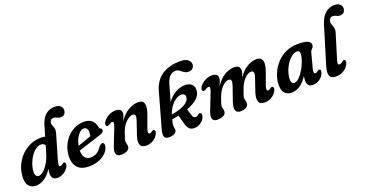

<svg xmlns="http://www.w3.org/2000/svg" viewBox="-33 -1396 3975 2079"><g transform="rotate(-20 1954.0 -356.5)"><path d="M501 -72.5Q484 -37 445.5 -13.2Q407 10.5 370 10.5Q303 10.5 303 -62Q303 -85 309.5 -116Q269 -52 221.2 -20.8Q173.5 10.5 123 10.5Q67 10.5 37.8 -30.5Q8.5 -71.5 19 -152Q25 -212 52 -267.5Q79 -323 123.2 -366.8Q167.5 -410.5 224.8 -435.8Q282 -461 348.5 -461Q374 -461 395.5 -455L430 -572Q453 -650.5 496.8 -687.5Q540.5 -724.5 602.5 -724.5Q645 -724.5 666.5 -705Q688 -685.5 688 -659.5Q688 -629 671.8 -611.8Q655.5 -594.5 629 -594.5Q605 -594.5 586.5 -605.2Q568 -616 548 -616Q530 -616 518.8 -604.5Q507.5 -593 505 -575.5Q503 -558 510.8 -541.5Q518.5 -525 523.8 -503Q529 -481 519 -446.5L439 -173.5Q427.5 -133.5 427.5 -116.8Q427.5 -100 443 -100Q457 -100 474.5 -116Q480.5 -120.5 486.5 -122.2Q492.5 -124 497.5 -120.5Q518.5 -112 501 -72.5ZM147.5 -145.5Q145 -112.5 156.2 -96Q167.5 -79.5 187 -79.5Q213.5 -79.5 243.8 -106.5Q274 -133.5 300.5 -178.2Q327 -223 342.5 -275.5L369 -364.5Q356.5 -391 323 -391Q292.5 -391 262.2 -369.5Q232 -348 207 -312Q182 -276 166 -232.5Q150 -189 147.5 -145.5Z M973.5 -145.5Q971 -109 941.8 -73Q912.5 -37 859.5 -13.2Q806.5 10.5 733 10.5Q642.5 10.5 600.8 -39.5Q559 -89.5 563.5 -170Q566.5 -230 589 -283Q611.5 -336 649.2 -376.5Q687 -417 736.8 -440Q786.5 -463 844 -463Q904.5 -463 935.2 -432.8Q966 -402.5 974 -355.5Q978.5 -336 988.5 -332.5Q1004 -328.5 1004.5 -312Q1005 -299 996.2 -288.8Q987.5 -278.5 965 -272Q930 -260.5 881.8 -244.8Q833.5 -229 784 -213.2Q734.5 -197.5 696.5 -185.5Q696 -130 719.5 -102Q743 -74 784.5 -74Q820 -74 854 -93Q888 -112 910.5 -150.5Q935 -179 954 -177Q965 -176 969.8 -167Q974.5 -158 973.5 -145.5ZM816.5 -395.5Q793.5 -395.5 770.2 -374.8Q747 -354 728.5 -318.5Q710 -283 702 -238Q738.5 -250.5 781.5 -265.2Q824.5 -280 857.5 -292.5Q862 -312 862 -341.5Q862 -366 850.2 -380.8Q838.5 -395.5 816.5 -395.5Z M1065.5 -334.5Q1054 -338 1052.8 -352.5Q1051.5 -367 1062.5 -384Q1085.5 -419 1125.5 -440.2Q1165.5 -461.5 1207 -461.5Q1275 -461.5 1275 -408Q1275 -391 1266.8 -370.2Q1258.5 -349.5 1246 -321Q1299 -398.5 1356.8 -430Q1414.5 -461.5 1465 -461.5Q1526 -461.5 1535 -416.5Q1544 -371.5 1517.5 -301L1466 -159Q1444.5 -100.5 1472.5 -100.5Q1479.5 -100.5 1486.5 -103.8Q1493.5 -107 1504.5 -116Q1518 -126 1527.5 -120Q1536.5 -116.5 1538.5 -103.2Q1540.5 -90 1530 -70Q1509.5 -33 1474.2 -11.2Q1439 10.5 1395.5 10.5Q1338.5 10.5 1325.5 -26.8Q1312.5 -64 1333 -124.5L1385.5 -278Q1399 -317 1394.8 -335.8Q1390.5 -354.5 1366 -354.5Q1330 -354.5 1287 -312.8Q1244 -271 1219 -197Q1205 -157 1199.8 -139.5Q1194.5 -122 1194.5 -109Q1194.5 -95 1199 -81.2Q1203.5 -67.5 1203.5 -50Q1203.5 -22 1176.2 -5.8Q1149 10.5 1101 10.5Q1057.5 10.5 1047.5 -21Q1037.5 -52.5 1061.5 -110L1132 -290.5Q1147 -327.5 1145.5 -342Q1144 -356.5 1128.5 -356.5Q1115 -356.5 1093 -340Q1076.5 -329.5 1065.5 -334.5Z M1745.5 -43.5Q1745.5 -19 1720.5 -4.5Q1695.5 10 1656.5 10Q1613.5 10 1603.5 -16.5Q1593.5 -43 1609 -99L1721 -497.5Q1753.5 -613.5 1837.8 -668.5Q1922 -723.5 2047 -723.5Q2105.5 -723.5 2134.5 -700.8Q2163.5 -678 2163.5 -646.5Q2163.5 -620.5 2146 -602.5Q2128.5 -584.5 2096.5 -584.5Q2069 -584.5 2047.5 -599.2Q2026 -614 2006.8 -628.5Q1987.5 -643 1967 -643Q1929.5 -643 1899.8 -616.2Q1870 -589.5 1851.5 -521.5Q1839.5 -476.5 1825.8 -429.5Q1812 -382.5 1799.5 -341Q1842.5 -402 1899.2 -432.8Q1956 -463.5 2010 -462.5Q2059.5 -461.5 2086 -434.8Q2112.5 -408 2108 -361.5Q2099.5 -266 1941 -207L1963.5 -134.5Q1969.5 -114.5 1978.2 -106.2Q1987 -98 1998.5 -97.5Q2019 -95.5 2033.5 -113Q2047 -124.5 2058.5 -121Q2069 -119 2073 -108.2Q2077 -97.5 2070.5 -76Q2059.5 -39.5 2022.5 -13.5Q1985.5 12.5 1938.5 10Q1906.5 8 1888 -12.2Q1869.5 -32.5 1859 -71.5L1830.5 -175Q1794 -167 1752.5 -160Q1745 -132.5 1742.5 -120.5Q1740 -108.5 1740 -100Q1740 -82 1742.8 -70Q1745.5 -58 1745.5 -43.5ZM1768.5 -214 1767.5 -210.5Q1877.5 -231.5 1924.8 -261Q1972 -290.5 1978 -326Q1982.5 -350 1971 -364Q1959.5 -378 1936 -378.5Q1906.5 -379.5 1873 -358Q1839.5 -336.5 1811.2 -298.8Q1783 -261 1768.5 -214Z M2434 -113.5 2492 -280.5Q2518 -354.5 2472.5 -354.5Q2436.5 -354.5 2396.2 -313.5Q2356 -272.5 2330.5 -201Q2315.5 -160.5 2310 -141.8Q2304.5 -123 2304.5 -109Q2304.5 -94.5 2308.8 -81Q2313 -67.5 2313 -51Q2313 -22 2286.2 -5.8Q2259.5 10.5 2210.5 10.5Q2166.5 10.5 2157.2 -22.2Q2148 -55 2172.5 -112L2242 -290.5Q2257 -327.5 2255.8 -342Q2254.5 -356.5 2239 -356.5Q2225 -356.5 2202 -339.5Q2186 -329.5 2175.5 -334.5Q2164.5 -338 2162.8 -352.2Q2161 -366.5 2172 -383Q2195 -418 2235.2 -439.8Q2275.5 -461.5 2316.5 -461.5Q2385 -461.5 2385 -408Q2385 -389.5 2376 -367.8Q2367 -346 2355 -319.5Q2406.5 -396.5 2463.2 -429Q2520 -461.5 2571.5 -461.5Q2606.5 -461.5 2624 -446.8Q2641.5 -432 2641 -406Q2641 -388 2634.5 -368.2Q2628 -348.5 2618.5 -326Q2667.5 -397.5 2723.2 -429.5Q2779 -461.5 2829.5 -461.5Q2870.5 -461.5 2887 -439.8Q2903.5 -418 2900.8 -381.8Q2898 -345.5 2882 -302L2832 -163Q2809 -100.5 2836.5 -100.5Q2844 -100.5 2851.5 -103.8Q2859 -107 2870 -116Q2884 -125.5 2893 -120Q2902 -116.5 2904 -103.2Q2906 -90 2895.5 -70Q2876 -35 2840 -12.2Q2804 10.5 2760 10.5Q2701 10.5 2689.8 -28.8Q2678.5 -68 2699 -129L2750.5 -280Q2776 -354.5 2730.5 -354.5Q2695.5 -354.5 2654 -312.5Q2612.5 -270.5 2586 -192.5Q2572 -155.5 2567.2 -138.2Q2562.5 -121 2562.5 -110Q2562.5 -94.5 2567.5 -81Q2572.5 -67.5 2572.5 -51.5Q2572 -22.5 2547.5 -6Q2523 10.5 2481 10.5Q2447.5 10.5 2433.8 -6.2Q2420 -23 2421.2 -51.2Q2422.5 -79.5 2434 -113.5Z M3369.5 -153.5Q3355.5 -100 3382 -100Q3390.5 -100 3397.8 -104.2Q3405 -108.5 3414.5 -116.5Q3426.5 -126 3436 -122Q3456 -116 3441 -75Q3425.5 -36.5 3390.2 -13Q3355 10.5 3310.5 10.5Q3280.5 10.5 3264.2 -8Q3248 -26.5 3248 -60Q3248 -72 3249.2 -85.2Q3250.5 -98.5 3253.5 -115.5Q3174 10.5 3067 10.5Q3015.5 10.5 2986.5 -26.5Q2957.5 -63.5 2964.5 -139.5Q2969 -197 2994.8 -254.2Q3020.5 -311.5 3064.8 -358.8Q3109 -406 3170.2 -434.5Q3231.5 -463 3308 -463Q3390 -463 3424 -445.5Q3458 -428 3455 -397.5Q3453.5 -381.5 3445.8 -372.2Q3438 -363 3429.2 -353.5Q3420.5 -344 3416 -328ZM3097.5 -154Q3093 -114.5 3103 -96.8Q3113 -79 3131.5 -79Q3157 -79 3185.8 -106.2Q3214.5 -133.5 3240.5 -176.2Q3266.5 -219 3283.8 -265.8Q3301 -312.5 3303.5 -352Q3306.5 -389.5 3270 -389.5Q3242.5 -389.5 3214 -369Q3185.5 -348.5 3160.8 -314.5Q3136 -280.5 3119 -238.5Q3102 -196.5 3097.5 -154Z M3824.5 -723.5Q3866 -723.5 3887 -703.8Q3908 -684 3908 -658.5Q3908 -628.5 3890.2 -612Q3872.5 -595.5 3846 -595.5Q3823 -595.5 3805.2 -606.2Q3787.5 -617 3767 -617Q3748.5 -617 3736.5 -605Q3724.5 -593 3721 -573Q3718.5 -554 3726.8 -534.8Q3735 -515.5 3740.5 -491.2Q3746 -467 3735.5 -433.5L3653.5 -166.5Q3641 -127 3643.5 -113.8Q3646 -100.5 3660 -100.5Q3680 -100.5 3702 -122.5Q3713.5 -132 3724 -127Q3733 -124 3735.5 -111.2Q3738 -98.5 3728.5 -78.5Q3710 -39.5 3670 -14.5Q3630 10.5 3579.5 10.5Q3523 10.5 3509.2 -26.5Q3495.5 -63.5 3516.5 -132L3647.5 -562Q3673 -645 3719 -684.2Q3765 -723.5 3824.5 -723.5Z"/></g></svg>

Font: Fraunces 72pt SuperSoft SemiBold
Style: Italic
Weight: 600
Italic angle: -16°
Version: Version 1.000;[b76b70a41]